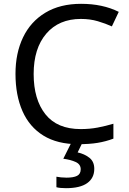

<svg xmlns="http://www.w3.org/2000/svg" viewBox="-20 -744 672 1004"><path d="M403 -645Q288 -645 222 -568Q156 -491 156 -357Q156 -224 217.5 -146.5Q279 -69 402 -69Q449 -69 491 -77Q533 -85 573 -97V-19Q533 -4 490.5 3Q448 10 389 10Q280 10 207 -35Q134 -80 97.5 -163Q61 -246 61 -358Q61 -466 100.5 -548.5Q140 -631 217 -677.5Q294 -724 404 -724Q517 -724 601 -682L565 -606Q532 -621 491.5 -633Q451 -645 403 -645ZM473 139Q473 187 436 213.5Q399 240 325 240Q293 240 275 235V180Q284 182 299 183.5Q314 185 328 185Q364 185 383 175.5Q402 166 402 141Q402 115 375.5 103Q349 91 311 86L354 0H412L386 53Q422 61 447.5 81Q473 101 473 139Z"/></svg>

Font: Noto Sans Tai Le
Style: Regular
Weight: 400
Designer: Monotype Design Team
Foundry: Monotype Imaging Inc.
Version: Version 2.002; ttfautohint (v1.8.4.7-5d5b)